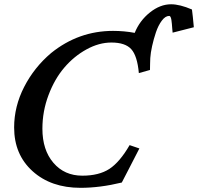

<svg xmlns="http://www.w3.org/2000/svg" viewBox="-20 -880 931 902"><path d="M503.4 -680.2Q444.8 -680.2 386.2 -647.9Q327.6 -615.7 282 -562.3Q236.3 -508.8 207.8 -432.9Q179.2 -356.9 179.2 -275.4Q179.2 -175.3 231 -115Q282.7 -54.7 366.7 -54.7Q444.8 -54.7 493.7 -86.4Q542.5 -118.2 588.9 -198.2L634.8 -182.6Q614.3 -141.6 586.2 -88.1Q558.1 -34.7 552.2 -22.5Q449.7 2.4 358.4 2.4Q219.7 2.4 133.1 -75.7Q46.4 -153.8 46.4 -281.2Q46.4 -379.9 93.5 -471.7Q140.6 -563.5 220.2 -630.9Q349.1 -734.9 511.2 -734.9Q563.5 -734.9 612.8 -725.6Q636.2 -783.2 684.3 -821.5Q732.4 -859.9 783.7 -859.9Q824.7 -859.9 881.8 -835.4Q882.3 -830.1 886 -799.8Q889.6 -769.5 890.6 -752L791 -726.6Q790 -733.9 789.1 -746.6Q788.1 -759.3 787.4 -768.3Q786.6 -777.3 785.2 -786.4Q783.7 -795.4 781.2 -800.3Q778.8 -805.2 774.9 -805.2Q756.8 -805.2 740.2 -783Q723.6 -760.7 712.6 -728.3Q701.7 -695.8 694.6 -663.6Q687.5 -631.3 686 -607.4Q685.1 -598.1 685.1 -579.3Q685.1 -560.5 684.6 -551.3L632.3 -536.6Q625 -617.7 596.7 -648.9Q568.4 -680.2 503.4 -680.2Z"/></svg>

Font: Flanker
Style: Bold Italic
Weight: 700
Italic angle: -12°
Designer: Flanker
Version: Version 2.000